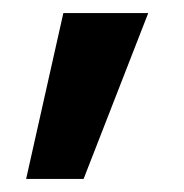

<svg xmlns="http://www.w3.org/2000/svg" viewBox="-20 -151 282 294"><path d="M20 123 77 -131H207L108 123Z"/></svg>

Font: DM Sans 20pt
Style: Bold
Weight: 700
Version: Version 4.004;gftools[0.9.30]